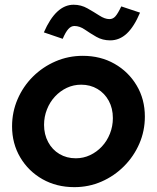

<svg xmlns="http://www.w3.org/2000/svg" viewBox="-20 -761 647 791"><path d="M286.3 10Q212.9 10 155 -22.8Q97.1 -55.6 63.4 -112.6Q29.7 -169.6 29.7 -240.4Q29.7 -299.6 52.5 -352.4Q75.3 -405.2 115.6 -445.3Q156 -485.4 208.8 -508.2Q261.6 -531 320.9 -531Q394.3 -531 451.8 -498.2Q509.3 -465.5 543 -408.9Q576.8 -352.4 576.8 -280.6Q576.8 -221.5 554 -169Q531.2 -116.5 490.8 -76.1Q450.5 -35.7 398 -12.8Q345.6 10 286.3 10ZM292.2 -108.9Q323.6 -108.9 351.1 -121.9Q378.6 -134.8 399.8 -157.5Q421.1 -180.3 433 -210.6Q445 -240.9 445 -274.4Q445 -314.7 428.1 -345.7Q411.3 -376.7 381.7 -394.4Q352 -412.1 314.4 -412.1Q282.9 -412.1 255.4 -399.2Q227.9 -386.2 206.7 -363.5Q185.4 -340.7 173.5 -310.4Q161.5 -280.2 161.5 -246.6Q161.5 -207.2 178.4 -175.7Q195.2 -144.2 224.8 -126.6Q254.5 -108.9 292.2 -108.9ZM238.3 -601.1 160.7 -627.6Q210.3 -741.5 283.2 -741.5Q314 -741.5 340.2 -726.6Q366.3 -711.8 389.2 -697.1Q412 -682.3 430.6 -682.3Q445.2 -682.3 455.2 -693.5Q465.3 -704.6 479.7 -734.6L556.9 -708.9Q532.6 -651.2 502.5 -622.9Q472.3 -594.7 433.9 -594.7Q402.3 -594.7 376.7 -609.4Q351.2 -624.1 329.7 -639Q308.2 -653.9 286.5 -653.9Q272.9 -653.9 261.6 -641.5Q250.3 -629.1 238.3 -601.1Z"/></svg>

Font: Red Hat Display VF
Style: Italic
Weight: 300
Italic angle: -12°
Designer: Pentagram, MCKL
Foundry: Pentagram, MCKL
Version: Version 1.023